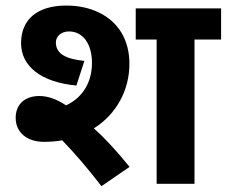

<svg xmlns="http://www.w3.org/2000/svg" viewBox="-20 -652 804 681"><path d="M214.4 -278.3C181.2 -300.3 149.4 -311.5 119.6 -311.5C68.4 -311.5 35.6 -282.2 35.6 -233.9C35.6 -181.6 76.7 -148.9 135.7 -148.9C160.6 -148.9 182.1 -150.9 200.7 -154.3C246.1 -107.4 292.5 -53.2 339.8 8.3L439.5 -60.1C392.1 -118.7 349.6 -164.1 313 -196.8C392.6 -246.6 439 -332 439 -425.3C439 -467.3 429.7 -503.9 411.1 -535.6C373.5 -598.1 301.3 -632.3 215.3 -632.3C112.3 -632.3 54.7 -583 54.7 -499C54.7 -417 125.5 -360.4 251 -348.6L279.3 -436C217.3 -442.4 178.2 -459 178.2 -501.5C178.2 -522.9 196.3 -540.5 225.1 -540.5C273.4 -540.5 306.2 -497.1 306.2 -429.2C306.2 -361.3 274.4 -306.2 214.4 -278.3ZM764.2 -622.1H461.4V-511.7H535.6V0H669.9V-511.7H764.2Z"/></svg>

Font: Noto Reveo Sans
Style: Bold
Weight: 700
Designer: Monotype Design team
Foundry: Monotype Imaging Inc.
Version: Version 1.04